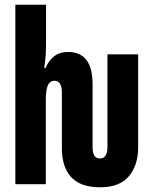

<svg xmlns="http://www.w3.org/2000/svg" viewBox="-20 -780 640 813"><path d="M405 13Q320 13 281 -30.5Q242 -74 242 -151V-387Q242 -415 233.5 -426.5Q225 -438 212 -438Q191 -438 182.5 -418.5Q174 -399 174 -356V0H45V-760H175V-605Q175 -573 173.5 -547.5Q172 -522 167 -492H173Q185 -522 208.5 -541Q232 -560 269 -560Q319 -560 345.5 -526.5Q372 -493 372 -423V-156Q372 -109 403 -109Q418 -109 426.5 -120.5Q435 -132 435 -158V-550H565V-156Q565 -80 525.5 -33.5Q486 13 405 13Z"/></svg>

Font: Noto Sans Mono ExtraBold
Style: Regular
Weight: 800
Designer: Monotype Design Team
Foundry: Monotype Imaging Inc.
Version: Version 2.014